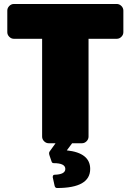

<svg xmlns="http://www.w3.org/2000/svg" viewBox="-20 -720 657 965"><path d="M16.7 -558.3V-666.7Q16.7 -680 26.7 -690Q36.7 -700 50 -700H566.7Q580 -700 590 -690Q600 -680 600 -666.7V-558.3Q600 -545 590 -535Q580 -525 566.7 -525H425V-33.3Q425 -20 415 -10Q405 0 391.7 0H342.5L315.8 35.8Q433.3 48.3 433.3 129.2Q433.3 225 266.7 225Q256.7 225 254.2 212.5L245.8 174.2Q245.8 173.3 245.4 172.5Q245 171.7 245 170.8Q245 158.3 254.2 158.3Q308.3 156.7 308.3 129.2Q308.3 100 250 100Q241.7 100 239.2 91.7L229.2 62.5Q226.7 55 226.7 50.8Q226.7 45 229.2 41.7L259.2 0H225Q211.7 0 201.7 -10Q191.7 -20 191.7 -33.3V-525H50Q36.7 -525 26.7 -535Q16.7 -545 16.7 -558.3Z"/></svg>

Font: BoonTook Mon
Style: Regular
Weight: 400
Designer: Sungsit Sawaiwan
Foundry: FontUni
Version: Version 3.0